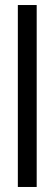

<svg xmlns="http://www.w3.org/2000/svg" viewBox="-20 -744 217 764"><path d="M51 0V-724H126V0Z"/></svg>

Font: Archivo ExtraCondensed
Style: Regular
Weight: 400
Width: 2
Designer: Hector Gatti
Foundry: Omnibus-Type
Version: Version 2.001